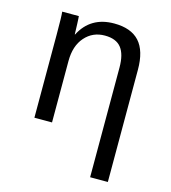

<svg xmlns="http://www.w3.org/2000/svg" viewBox="-111 -627 822 925"><g transform="rotate(15 300.0 -165.0)"><path d="M423.8 207.5V-339.4Q423.8 -405.8 398.2 -438Q372.6 -470.2 316.4 -470.2Q255.9 -470.2 217 -426Q178.2 -381.8 178.2 -306.2V0H90.3V-415.5Q90.3 -507.8 87.4 -528.3H170.4Q170.9 -525.9 171.4 -515.1Q171.9 -504.4 172.6 -490.5Q173.3 -476.6 174.3 -438H175.8Q227.1 -538.1 344.7 -538.1Q429.2 -538.1 470.7 -492.4Q512.2 -446.8 512.2 -352.1V207.5Z"/></g></svg>

Font: Cousine
Style: Regular
Weight: 400
Monospace: yes
Designer: Steve Matteson
Foundry: Ascender Corporation
Version: Version 1.20